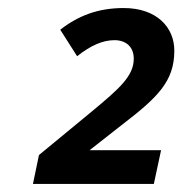

<svg xmlns="http://www.w3.org/2000/svg" viewBox="-20 -873 454 478"><path d="M62 -415H363L381 -499H203L282 -561C372 -630 414 -670 414 -747C414 -805 370 -853 288 -853C224 -853 175 -834 130 -799L172 -733C206 -760 236 -773 265 -773C294 -773 313 -756 313 -727C313 -684 278 -653 208 -595L77 -487Z"/></svg>

Font: Noto Sans SemiBold
Style: Italic
Weight: 600
Italic angle: -12°
Designer: Monotype Design Team
Foundry: Monotype Imaging Inc.
Version: Version 2.013